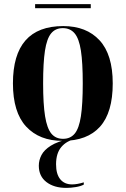

<svg xmlns="http://www.w3.org/2000/svg" viewBox="-20 -676 613 935"><path d="M285 10Q172 10 107.5 -59.5Q43 -129 43 -270Q43 -549 288 -549Q401 -549 465 -479.5Q529 -410 529 -270Q529 -128 467 -59Q405 10 285 10ZM287 0Q323 0 344 -25.5Q365 -51 374 -110Q383 -169 383 -270Q383 -371 374 -429.5Q365 -488 343.5 -513.5Q322 -539 286 -539Q250 -539 229 -513.5Q208 -488 199 -429.5Q190 -371 190 -270Q190 -169 199.5 -110Q209 -51 230 -25.5Q251 0 287 0ZM151 -636V-656H422V-636ZM303 239Q243 239 206 210.5Q169 182 169 131Q169 104 182 79Q195 54 227.5 33.5Q260 13 319 0H350Q305 9 279 39.5Q253 70 253 124Q253 172 273.5 197Q294 222 331 222Q356 222 388 212V223Q373 231 349 235Q325 239 303 239Z"/></svg>

Font: Noto Serif Display SemiCondensed
Style: Bold
Weight: 700
Width: 4
Designer: Monotype Design Team
Foundry: Monotype Imaging Inc.
Version: Version 2.009